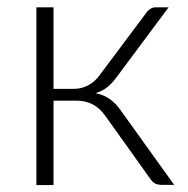

<svg xmlns="http://www.w3.org/2000/svg" viewBox="-20 -518 526 538"><path d="M391 -483.5Q395 -489.5 401.8 -493.5Q408.5 -497.5 416 -497.5H452.5L306.5 -301.5Q295 -285.5 281.2 -274.2Q267.5 -263 248 -257Q271.5 -252 288.5 -239.8Q305.5 -227.5 319.5 -207L468 0H434.5Q421.5 0 414 -4.2Q406.5 -8.5 401 -17L275 -193.5Q260.5 -214.5 240.2 -225.2Q220 -236 194.5 -236H130V0.5H82V-497.5H130V-269H187.5Q208.5 -269 227.2 -279Q246 -289 258.5 -306.5Z"/></svg>

Font: Lato Light
Style: Regular
Weight: 300
Designer: Lukasz Dziedzic
Foundry: tyPoland Lukasz Dziedzic
Version: Version 2.007; 2014-02-27